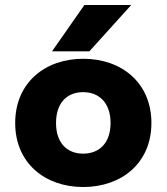

<svg xmlns="http://www.w3.org/2000/svg" viewBox="-20 -739 669 771"><path d="M314 12C468 12 588 -84 588 -245C588 -407 468 -503 314 -503C161 -503 41 -407 41 -245C41 -84 161 12 314 12ZM314 -369C378 -369 424 -326 424 -245C424 -165 379 -122 314 -122C250 -122 205 -164 205 -245C205 -327 250 -369 314 -369ZM319 -719 189 -533H339L507 -719Z"/></svg>

Font: Falling Sky
Style: ExBd
Weight: 400
Designer: Paul D. Hunt
Foundry: Adobe Systems Incorporated
Version: Version 1.02